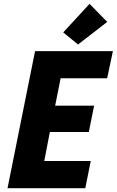

<svg xmlns="http://www.w3.org/2000/svg" viewBox="-20 -988 613 1008"><path d="M19.5 0 164.1 -719.7H572.8L542.5 -577.1H298.3L269.5 -433.1H474.1L446.3 -294.9H241.7L212.4 -142.6H456.5L427.7 0ZM389.6 -754.4 312 -817.9 450.2 -967.8 543 -873Z"/></svg>

Font: Reddit Sans ExtraBold
Style: Italic
Weight: 800
Italic angle: -11.25°
Designer: Stephen Hutchings
Version: Version 1.013